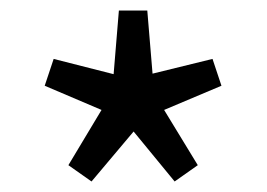

<svg xmlns="http://www.w3.org/2000/svg" viewBox="-20 -816 507 365"><path d="M154 -471 234 -566 312 -471 356 -502 292 -607 401 -653 384 -704 270 -676 260 -796H206L196 -675L82 -704L65 -653L173 -607L110 -502Z"/></svg>

Font: Noto Sans CJK SC
Style: Regular
Weight: 400
Designer: Ryoko NISHIZUKA 西塚涼子 (kana, bopomofo & ideographs); Paul D. Hunt (Latin, Greek & Cyrillic); Sandoll Communications 산돌커뮤니
Foundry: Adobe
Version: Version 2.004;hotconv 1.0.118;makeotfexe 2.5.65603